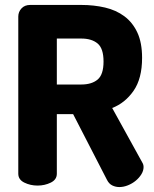

<svg xmlns="http://www.w3.org/2000/svg" viewBox="-20 -751 624 777"><path d="M54 -684Q54 -703 67 -717Q80 -731 102 -731H309Q360 -731 405 -720.5Q450 -710 483.5 -685Q517 -660 536 -619Q555 -578 555 -517Q555 -433 520.5 -383.5Q486 -334 434 -314L556 -93Q561 -85 561 -75Q561 -60 552 -45.5Q543 -31 529 -19.5Q515 -8 497.5 -1Q480 6 463 6Q448 6 434.5 -0.5Q421 -7 413 -23L276 -289H210V-48Q210 -24 185.5 -12Q161 0 132 0Q103 0 78.5 -12Q54 -24 54 -48ZM210 -595V-409H309Q351 -409 375 -429Q399 -449 399 -502Q399 -555 375 -575Q351 -595 309 -595Z"/></svg>

Font: AkaAcidDosis
Style: ExtraBold
Weight: 800
Designer: Edgar Tolentino, Pablo Impallari, Igino Marini, Aka-Acid
Foundry: Edgar Tolentino, Pablo Impallari, Igino Marini, Aka-Acid
Version: Version 1.007